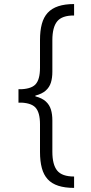

<svg xmlns="http://www.w3.org/2000/svg" viewBox="-20 -791 448 949"><path d="M71.3 -310.1V-349.6Q131.8 -349.6 154.8 -373.3Q177.7 -397 177.7 -456.1V-593.3Q177.7 -639.2 186.8 -672.6Q195.8 -706.1 215.8 -727.8Q235.8 -749.5 268.3 -760.3Q300.8 -771 346.2 -771V-714.4Q286.6 -714.8 262.7 -685.5Q238.8 -656.2 238.8 -592.3V-436.5Q238.8 -406.2 231.7 -383.1Q224.6 -359.9 206.3 -343.5Q188 -327.1 155.3 -318.6Q122.6 -310.1 71.3 -310.1ZM346.2 137.7Q300.8 137.7 268.3 127.2Q235.8 116.7 215.8 95Q195.8 73.2 186.8 39.6Q177.7 5.9 177.7 -40V-176.8Q177.7 -235.8 154.8 -260Q131.8 -284.2 71.3 -284.2V-323.2Q122.6 -323.2 155.3 -314.7Q188 -306.2 206.3 -289.6Q224.6 -272.9 231.7 -249.5Q238.8 -226.1 238.8 -195.8V-41Q238.8 22.9 262.7 52.2Q286.6 81.5 346.2 81.5ZM71.3 -283.7V-350.1H154.8V-283.7Z"/></svg>

Font: Inter 17pt Light
Style: Regular
Weight: 300
Version: Version 4.001;git-66647c0bb